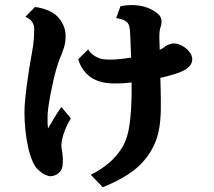

<svg xmlns="http://www.w3.org/2000/svg" viewBox="-20 -658 860 770"><path d="M462.9 -632.8Q493.2 -639.2 522 -637.2Q550.8 -635.3 574.2 -626Q597.2 -616.7 612.5 -603.3Q627.9 -589.8 627.9 -573.2Q627.9 -569.3 627.4 -563.7Q627 -558.1 624 -549.8Q621.1 -542 619.9 -529.8Q618.7 -517.6 619.1 -501Q619.6 -491.7 619.9 -480.7Q620.1 -469.7 620.6 -458Q627 -460.9 632.6 -464.4Q638.2 -467.8 643.1 -472.2Q648.9 -476.6 659.4 -480.2Q669.9 -483.9 675.8 -483.9Q693.8 -483.9 711.2 -474.1Q728.5 -464.4 739.7 -449.7Q751 -435.1 751 -419.9Q751 -404.3 739.5 -392.1Q728 -379.9 708 -371.1Q693.8 -364.7 671.6 -358.2Q649.4 -351.6 623 -345.7Q624 -323.7 624.3 -301.8Q624.5 -279.8 625 -258.8Q626 -212.4 622.6 -174.1Q619.1 -135.7 608.6 -103.3Q598.1 -70.8 578.1 -41Q545.4 7.8 496.3 39.6Q447.3 71.3 392.1 92.8L344.2 43Q386.7 21.5 417.5 -4.9Q448.2 -31.2 470.2 -66.9Q492.7 -104.5 500.2 -162.8Q507.8 -221.2 507.8 -294.9V-327.1Q490.2 -325.2 473.6 -324.2Q457 -323.2 441.9 -323.2Q402.3 -323.2 376.2 -332.3Q350.1 -341.3 333 -356.9Q319.3 -369.1 309.3 -385Q299.3 -400.9 293.9 -420.9L334 -460Q339.8 -448.7 349.1 -441.2Q358.4 -433.6 369.1 -428.2Q379.4 -422.9 391.8 -420.9Q404.3 -418.9 420.9 -418.9Q438 -418.9 460 -421.1Q481.9 -423.3 505.9 -427.2Q504.9 -453.1 503.9 -477.3Q502.9 -501.5 502 -523.9Q501.5 -541 498 -553.7Q494.6 -566.4 483.9 -573.2Q475.1 -579.1 466.8 -581.3Q458.5 -583.5 445.8 -585ZM120.1 -629.9Q145.5 -627 169.2 -617.7Q192.9 -608.4 208 -594.2Q223.6 -579.1 233.4 -558.3Q243.2 -537.6 243.2 -512.2Q243.2 -489.7 237.1 -469.2Q231 -448.7 219.2 -420.9Q213.4 -406.7 206.8 -384.3Q200.2 -361.8 194.1 -335.2Q188 -308.6 182.9 -282Q177.7 -255.4 174.6 -232.7Q171.4 -210 170.9 -195.8Q170.4 -177.2 170.7 -166.3Q170.9 -155.3 172.9 -143.1Q183.6 -162.6 197.3 -185.1Q210.9 -207.5 226.1 -229L264.2 -183.1Q251.5 -163.1 242.2 -140.4Q232.9 -117.7 228.8 -97.4Q224.6 -77.1 227.1 -64Q231.4 -41 231.9 -25.1Q232.4 -9.3 231 4.9Q229.5 20 221.2 29.8Q212.9 39.6 202.1 44.2Q191.4 48.8 182.1 48.8Q174.3 48.8 161.4 43Q148.4 37.1 135.3 25.1Q122.1 13.2 112.8 -5.9Q101.1 -31.2 93.3 -65.4Q85.4 -99.6 81.8 -136.7Q78.1 -173.8 78.1 -206.1Q78.1 -228 80.8 -257.3Q83.5 -286.6 87.9 -319.3Q92.3 -352.1 97.2 -383.3Q102.1 -414.6 106.9 -439.9Q113.8 -475.1 115.5 -499.8Q117.2 -524.4 117.2 -543.9Q117.2 -554.7 110.4 -567.6Q103.5 -580.6 82 -590.8Z"/></svg>

Font: BIZ UDPMincho
Style: Bold
Weight: 700
Designer: TypeBank Co., Ltd.
Foundry: Morisawa Inc.
Version: Version 1.06